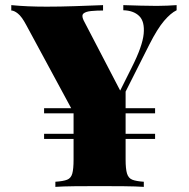

<svg xmlns="http://www.w3.org/2000/svg" viewBox="-20 -729 738 749"><path d="M585 -307V-287H152V-307ZM585 -207V-187H152V-207ZM669 -709V-689Q646 -678 620 -647.5Q594 -617 563 -556L383 -199H316L82 -632Q65 -664 50 -676Q35 -688 24 -688V-709Q55 -706 88.5 -704.5Q122 -703 162 -703Q213 -703 272.5 -705Q332 -707 382 -709V-688Q357 -688 336 -686Q315 -684 306 -676.5Q297 -669 306 -650L457 -360L410 -298L494 -466Q536 -549 540.5 -597Q545 -645 523 -666.5Q501 -688 461 -689V-709Q499 -708 528.5 -707Q558 -706 592 -706Q612 -706 633 -707Q654 -708 669 -709ZM470 -393V-106Q470 -70 475.5 -52Q481 -34 496 -28Q511 -22 541 -20V0Q512 -2 464 -2.5Q416 -3 369 -3Q318 -3 270.5 -2.5Q223 -2 196 0V-20Q227 -22 242 -28Q257 -34 262 -52Q267 -70 267 -106V-311L376 -249Z"/></svg>

Font: Playfair Display Black
Style: Regular
Weight: 900
Designer: Claus Eggers Sørensen
Foundry: Claus Eggers Sørensen
Version: Version 1.203